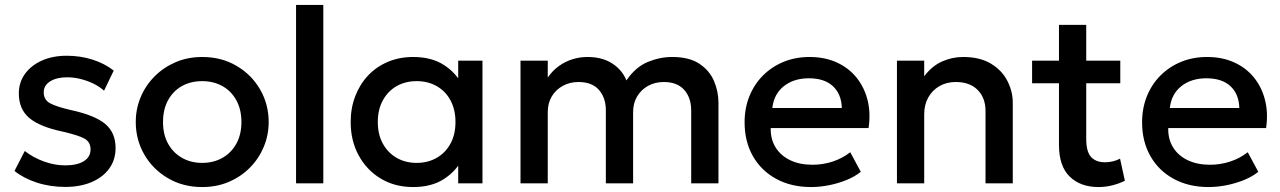

<svg xmlns="http://www.w3.org/2000/svg" viewBox="-20 -740 5168 775"><path d="M243.5 14.5Q182 14.5 128.5 -3Q75 -20.5 38.5 -50L80 -130.5Q114.5 -103.5 157.8 -88Q201 -72.5 243 -72.5Q291.5 -72.5 318.5 -89.5Q345.5 -106.5 345.5 -137Q345.5 -166 322.2 -179.8Q299 -193.5 234 -208.5Q140.5 -228 98.2 -263.8Q56 -299.5 56 -363Q56 -407.5 80.8 -441.8Q105.5 -476 149 -495.5Q192.5 -515 249.5 -515Q305 -515 354 -499.2Q403 -483.5 439 -455L400 -374Q381.5 -390.5 357 -402.5Q332.5 -414.5 305.2 -421.2Q278 -428 251 -428Q209 -428 182.8 -411.8Q156.5 -395.5 156.5 -367Q156.5 -337.5 181.5 -323.5Q206.5 -309.5 267.5 -295.5Q363.5 -274.5 405 -239.5Q446.5 -204.5 446.5 -142.5Q446.5 -95 421 -59.8Q395.5 -24.5 349.8 -5Q304 14.5 243.5 14.5Z M796 15Q718.5 15 657.8 -20.8Q597 -56.5 562.5 -116.2Q528 -176 528 -247.5Q528 -300.5 547.8 -347.8Q567.5 -395 603.8 -431.5Q640 -468 689 -489Q738 -510 796.5 -510Q874 -510 934.8 -474.2Q995.5 -438.5 1030 -378.8Q1064.5 -319 1064.5 -247.5Q1064.5 -195 1044.8 -147.5Q1025 -100 989 -63.5Q953 -27 904 -6Q855 15 796 15ZM796 -82.5Q842 -82.5 877.8 -102.8Q913.5 -123 934 -160Q954.5 -197 954.5 -247.5Q954.5 -298 934 -335.2Q913.5 -372.5 877.8 -392.5Q842 -412.5 796 -412.5Q750 -412.5 714.2 -392.5Q678.5 -372.5 658.2 -335.2Q638 -298 638 -247.5Q638 -197 658.5 -160Q679 -123 714.8 -102.8Q750.5 -82.5 796 -82.5Z M1175 0V-720H1285V0Z M1647.5 15Q1573.5 15 1516.8 -19.2Q1460 -53.5 1427.8 -112.8Q1395.5 -172 1395.5 -247.5Q1395.5 -304 1414 -352Q1432.5 -400 1466 -435.5Q1499.5 -471 1546 -490.5Q1592.5 -510 1647.5 -510Q1720.5 -510 1769.8 -479Q1819 -448 1845 -399L1829.5 -375.5V-495H1927.5V0H1829.5V-119.5L1845 -96Q1819 -47 1769.8 -16Q1720.5 15 1647.5 15ZM1662 -82.5Q1707 -82.5 1742.5 -102.8Q1778 -123 1798.2 -160Q1818.5 -197 1818.5 -247.5Q1818.5 -298 1798.2 -335.2Q1778 -372.5 1742.5 -392.5Q1707 -412.5 1662 -412.5Q1616.5 -412.5 1581.2 -392.5Q1546 -372.5 1525.5 -335.2Q1505 -298 1505 -247.5Q1505 -197 1525.5 -160Q1546 -123 1581.2 -102.8Q1616.5 -82.5 1662 -82.5Z M2081 0V-495H2191V-427Q2211 -456 2237 -474.2Q2263 -492.5 2292 -501.2Q2321 -510 2351 -510Q2411.5 -510 2451.8 -483.5Q2492 -457 2508.5 -415.5Q2545.5 -469.5 2594.5 -489.8Q2643.5 -510 2693 -510Q2761.5 -510 2802.5 -483Q2843.5 -456 2861.8 -413.5Q2880 -371 2880 -326V0H2770V-294Q2770 -345.5 2741.8 -377.2Q2713.5 -409 2659.5 -409Q2624 -409 2596 -393.5Q2568 -378 2551.8 -350.8Q2535.5 -323.5 2535.5 -288V0H2425.5V-294Q2425.5 -345.5 2397.5 -377.2Q2369.5 -409 2315 -409Q2280 -409 2251.8 -393.5Q2223.5 -378 2207.2 -350.8Q2191 -323.5 2191 -288V0Z M3254 15Q3174 15 3113.5 -17.8Q3053 -50.5 3019.2 -109.5Q2985.5 -168.5 2985.5 -246.5Q2985.5 -303.5 3005 -351.8Q3024.5 -400 3060 -435.5Q3095.5 -471 3143.2 -490.5Q3191 -510 3247.5 -510Q3309 -510 3357 -488.2Q3405 -466.5 3436.8 -427.5Q3468.5 -388.5 3481.8 -336.2Q3495 -284 3486 -223H3091Q3090 -178.5 3110.5 -145.2Q3131 -112 3169.2 -93.5Q3207.5 -75 3259.5 -75Q3301.5 -75 3340.8 -87.8Q3380 -100.5 3412 -125.5L3454.5 -46.5Q3430.5 -27 3396.5 -13.2Q3362.5 0.5 3325.5 7.8Q3288.5 15 3254 15ZM3097.5 -304H3378Q3376.5 -360 3342.2 -392Q3308 -424 3245 -424Q3184 -424 3143.8 -392Q3103.5 -360 3097.5 -304Z M3600.5 0V-495H3710.5V-432Q3741.5 -473.5 3782.5 -491.8Q3823.5 -510 3867.5 -510Q3935.5 -510 3980 -483Q4024.5 -456 4046.2 -413.5Q4068 -371 4068 -326V0H3958V-292Q3958 -345 3926.2 -377Q3894.5 -409 3838 -409Q3801 -409 3772.2 -392.5Q3743.5 -376 3727 -346.8Q3710.5 -317.5 3710.5 -278.5V0Z M4414 15Q4341.5 15 4298 -27Q4254.5 -69 4254.5 -155.5V-639.5H4364.5V-495H4502V-404H4364.5V-179.5Q4364.5 -127.5 4384.2 -106.2Q4404 -85 4440 -85Q4457.5 -85 4473 -89Q4488.5 -93 4501 -99.5L4520.5 -10.5Q4499 0.5 4471.2 7.8Q4443.5 15 4414 15ZM4146 -404V-495H4269V-404Z M4858.5 15Q4778.5 15 4718 -17.8Q4657.5 -50.5 4623.8 -109.5Q4590 -168.5 4590 -246.5Q4590 -303.5 4609.5 -351.8Q4629 -400 4664.5 -435.5Q4700 -471 4747.8 -490.5Q4795.5 -510 4852 -510Q4913.5 -510 4961.5 -488.2Q5009.5 -466.5 5041.2 -427.5Q5073 -388.5 5086.2 -336.2Q5099.5 -284 5090.5 -223H4695.5Q4694.5 -178.5 4715 -145.2Q4735.5 -112 4773.8 -93.5Q4812 -75 4864 -75Q4906 -75 4945.2 -87.8Q4984.5 -100.5 5016.5 -125.5L5059 -46.5Q5035 -27 5001 -13.2Q4967 0.5 4930 7.8Q4893 15 4858.5 15ZM4702 -304H4982.5Q4981 -360 4946.8 -392Q4912.5 -424 4849.5 -424Q4788.5 -424 4748.2 -392Q4708 -360 4702 -304Z"/></svg>

Font: Geologica Cursive
Style: Regular
Weight: 400
Designer: Sindre Bremnes, Frode Helland
Foundry: Monokrom Skriftforlag AS
Version: Version 1.010;gftools[0.9.28]